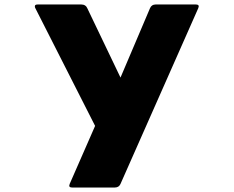

<svg xmlns="http://www.w3.org/2000/svg" viewBox="-20 -792 1040 854"><path d="M672 -772H851Q864 -772 864 -764L862 -756L516 26Q509 42 491 42H301Q288 42 288 34L290 26L403 -232L137 -756Q135 -759 135 -764Q135 -772 147 -772H342Q361 -772 368 -756L516 -447L647 -755Q654 -772 672 -772Z"/></svg>

Font: LINE Seed JP_TTF ExtraBold
Style: Regular
Weight: 800
Designer: LY Corporation & Fontrix & Fontworks
Version: Version 1.015